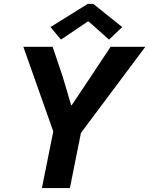

<svg xmlns="http://www.w3.org/2000/svg" viewBox="-20 -958 760 978"><path d="M193.5 0 251.4 -288.5 98.9 -719.7H248L300.1 -565.6L342.4 -422H345.2L441.2 -565.6L543.4 -719.7H720.4L392.3 -281L336 0ZM290.5 -756.2 237.1 -820.1 427.1 -938.4H455L602.5 -820.1L535.5 -756.2L431.7 -848.3H426.9Z"/></svg>

Font: Reddit Sans
Style: Italic
Weight: 400
Italic angle: -11.25°
Designer: Stephen Hutchings
Version: Version 1.013